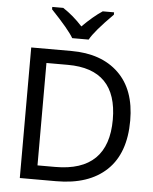

<svg xmlns="http://www.w3.org/2000/svg" viewBox="-61 -995 833 1046"><g transform="rotate(5 355.0 -472.0)"><path d="M305 -784Q280 -828 182 -931V-944H242Q299 -907 349 -852Q408 -911 458 -944H520V-931Q420 -831 395 -784ZM659 -364Q659 -185 561.5 -92.5Q464 0 286 0H87V-714H307Q471 -714 565 -623.5Q659 -533 659 -364ZM564 -361Q564 -637 294 -637H177V-77H274Q564 -77 564 -361Z"/></g></svg>

Font: Advent Sans Logo
Style: Regular
Weight: 400
Designer: Types & Symbols
Foundry: Types & Symbols
Version: Version 1.002